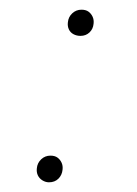

<svg xmlns="http://www.w3.org/2000/svg" viewBox="-20 -372 283 396"><path d="M81 4Q74 4 67.5 0Q61 -4 58 -10.5Q55 -17 56 -25Q57 -36 65 -43.5Q73 -51 84 -51Q93 -51 98.5 -47Q104 -43 107 -36.5Q110 -30 109 -22Q108 -11 100.5 -3.5Q93 4 81 4ZM146 -298Q138 -298 131.5 -301.5Q125 -305 122 -311.5Q119 -318 120 -326Q121 -337 129 -344.5Q137 -352 148 -352Q157 -352 162.5 -348Q168 -344 171 -337.5Q174 -331 173 -323Q172 -312 164.5 -305Q157 -298 146 -298Z"/></svg>

Font: Ysabeau Office Thin
Style: Italic
Weight: 250
Italic angle: -12°
Designer: Christian Thalmann (Catharsis Fonts)
Version: Version 2.001;gftools[0.9.30]; featfreeze: tnum,lnum,ss02